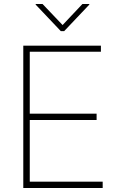

<svg xmlns="http://www.w3.org/2000/svg" viewBox="-20 -934 589 954"><path d="M95.7 -707H481.4V-676.8H127.9V-369.1H460V-337.9H127.9V-31.2H490.2V0H95.7ZM291 -809.6 389.6 -914.1H423.8V-911.1L298.8 -779.3H282.2L157.2 -911.1V-914.1H191.4Z"/></svg>

Font: Pretendard JP Thin
Style: Regular
Weight: 100
Designer: Base glyphs from Inter by Rasmus Andersson; Hangeul glyphs from Noto Sans CJK(Source Han Sans) by Jang Soo-young and Kan
Foundry: Kil Hyung-jin
Version: Version 1.309